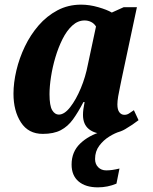

<svg xmlns="http://www.w3.org/2000/svg" viewBox="-20 -566 658 826"><path d="M164 10Q102 10 70 -39.5Q38 -89 38 -163Q38 -210 50.5 -263Q63 -316 87 -366Q111 -416 146 -456.5Q181 -497 227 -521.5Q273 -546 329 -546Q365 -546 403 -535Q441 -524 461 -512L512 -535H569L503 -225Q501 -213 496.5 -193Q492 -173 488.5 -152Q485 -131 485 -117Q485 -94 493.5 -83Q502 -72 515 -72Q526 -72 534.5 -77.5Q543 -83 556 -92L576 -49Q552 -30 518 -10Q484 10 430 10Q388 10 362.5 -10.5Q337 -31 337 -72Q337 -94 344 -127H339Q316 -83 294 -52.5Q272 -22 241.5 -6Q211 10 164 10ZM233 -73Q257 -73 282 -105Q307 -137 327.5 -186Q348 -235 358 -288L393 -452Q385 -465 372 -471.5Q359 -478 344 -478Q315 -478 291 -456Q267 -434 249 -398Q231 -362 218.5 -320Q206 -278 199.5 -236Q193 -194 193 -161Q193 -111 204.5 -92Q216 -73 233 -73ZM401 240Q348 240 318 214.5Q288 189 288 142Q288 87 325 51.5Q362 16 419 0H496Q475 6 450 21.5Q425 37 407 61Q389 85 389 118Q389 140 402.5 153.5Q416 167 437 167Q450 167 464 165Q478 163 494 159L481 224Q443 240 401 240Z"/></svg>

Font: Noto Serif Condensed ExtraBold
Style: Italic
Weight: 800
Width: 3
Italic angle: -12°
Designer: Monotype Design Team
Foundry: Monotype Imaging Inc.
Version: Version 2.014; ttfautohint (v1.8.4.7-5d5b)